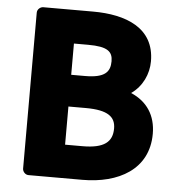

<svg xmlns="http://www.w3.org/2000/svg" viewBox="-51 -728 761 802"><g transform="rotate(5 329.5 -327.0)"><path d="M73 0C73 11 83 25 98 25H324C474 25 600 -42 600 -192C600 -269 563 -325 495 -354C542 -387 566 -440 566 -493C566 -634 444 -679 307 -679H98C87 -679 73 -669 73 -654ZM239 -408V-539H299C381 -539 402 -519 402 -479C402 -435 381 -408 297 -408ZM239 -115V-275H312C406 -275 437 -248 437 -200C437 -144 403 -115 312 -115Z"/></g></svg>

Font: Falling Sky
Style: Blk
Weight: 900
Designer: Paul D. Hunt
Foundry: Adobe Systems Incorporated
Version: Version 1.02